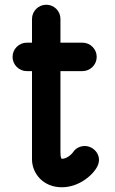

<svg xmlns="http://www.w3.org/2000/svg" viewBox="-20 -780 484 810"><path d="M241 -110C240 -110 235 -112 235 -138V-480H328C361 -480 388 -507 388 -540C388 -573 361 -600 328 -600H235V-700C235 -733 209 -760 175 -760C142 -760 115 -733 115 -700V-600H93C60 -600 33 -573 33 -540C33 -507 60 -480 93 -480H115V-106C116 -49 161 10 241 10C316 10 376 -45 392 -81C412 -125 375 -164 338 -164C318 -164 300 -155 289 -139C280 -126 260 -110 241 -110Z"/></svg>

Font: LS
Style: Bold
Weight: 700
Designer: BSozoo
Foundry: BSozoo
Version: Version 001.000